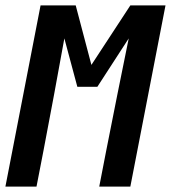

<svg xmlns="http://www.w3.org/2000/svg" viewBox="-39 -690 632 710"><path d="M-19 0 111 -670H241L299 -450L443 -670H573L443 0H328L354 -134Q374 -237 395 -340.5Q416 -444 437 -548L321 -369H247L199 -548Q180 -444 161 -340.5Q142 -237 122 -134L96 0Z"/></svg>

Font: Lode
Style: Bold Italic
Weight: 700
Italic angle: -11°
Monospace: yes
Designer: Belleve Invis
Foundry: Belleve Invis
Version: Version 29.2.0; ttfautohint (v1.8.3)